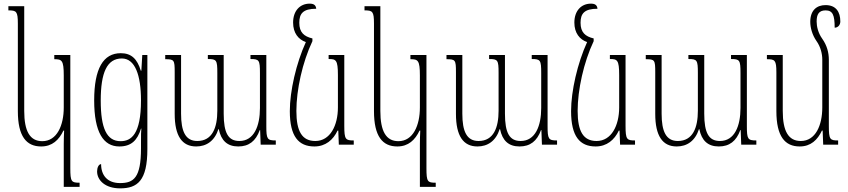

<svg xmlns="http://www.w3.org/2000/svg" viewBox="-20 -794 4654 1054"><path d="M330 232H417V209C372 209 366 204 366 129V-492H278V-469C319 -469 330 -464 330 -380V-204C330 -106 293 -19 212 -19C144 -19 113 -74 113 -185V-760H26V-737C70 -737 78 -732 78 -664V-184C78 -45 125 10 206 10C267 10 304 -26 328 -77H332C331 -55 330 -26 330 -4Z M639 240C734 240 789 199 789 24V-492H761L756 -406H753C733 -471 701 -502 643 -502C547 -502 497 -418 497 -243C497 -67 548 10 635 10C700 10 734 -23 754 -88H756C754 -69 754 -57 754 -8V20C754 182 714 211 639 211C569 211 535 168 535 107C522 107 513 126 513 147C513 196 558 240 639 240ZM642 -19C566 -19 533 -89 533 -242C533 -395 567 -473 649 -473C721 -473 754 -382 754 -243C754 -56 700 -19 642 -19Z M1355 -492V-470C1403 -470 1407 -464 1407 -393V-201C1407 -103 1375 -20 1294 -20C1233 -20 1208 -64 1208 -170V-492H1121V-470C1169 -470 1173 -464 1173 -394V-186C1173 -94 1146 -20 1063 -20C998 -20 974 -73 974 -170V-492H887V-469C936 -469 939 -465 939 -398V-169C939 -48 979 10 1057 10C1113 10 1158 -20 1179 -85H1181C1194 -22 1228 10 1288 10C1346 10 1384 -19 1406 -80H1408L1411 0H1494V-23C1447 -23 1442 -30 1442 -102V-492Z M1706 10C1767 10 1809 -26 1833 -77H1837L1840 0H1922V-23C1877 -23 1870 -28 1870 -103V-492H1784V-470C1824 -470 1835 -466 1835 -382V-204C1835 -106 1793 -20 1711 -20C1638 -20 1607 -73 1607 -185C1607 -300 1640 -452 1695 -568V-583C1649 -594 1623 -616 1623 -669C1623 -719 1643 -746 1716 -746C1714 -764 1705 -774 1680 -774C1627 -774 1589 -735 1589 -670C1589 -613 1618 -577 1659 -563C1606 -447 1571 -294 1571 -184C1571 -45 1619 10 1706 10Z M2285 232H2372V209C2327 209 2321 204 2321 129V-492H2233V-469C2274 -469 2285 -464 2285 -380V-204C2285 -106 2248 -19 2167 -19C2099 -19 2068 -74 2068 -185V-760H1981V-737C2025 -737 2033 -732 2033 -664V-184C2033 -45 2080 10 2161 10C2222 10 2259 -26 2283 -77H2287C2286 -55 2285 -26 2285 -4Z M2899 -492V-470C2947 -470 2951 -464 2951 -393V-201C2951 -103 2919 -20 2838 -20C2777 -20 2752 -64 2752 -170V-492H2665V-470C2713 -470 2717 -464 2717 -394V-186C2717 -94 2690 -20 2607 -20C2542 -20 2518 -73 2518 -170V-492H2431V-469C2480 -469 2483 -465 2483 -398V-169C2483 -48 2523 10 2601 10C2657 10 2702 -20 2723 -85H2725C2738 -22 2772 10 2832 10C2890 10 2928 -19 2950 -80H2952L2955 0H3038V-23C2991 -23 2986 -30 2986 -102V-492Z M3250 10C3311 10 3353 -26 3377 -77H3381L3384 0H3466V-23C3421 -23 3414 -28 3414 -103V-492H3328V-470C3368 -470 3379 -466 3379 -382V-204C3379 -106 3337 -20 3255 -20C3182 -20 3151 -73 3151 -185C3151 -300 3184 -452 3239 -568V-583C3193 -594 3167 -616 3167 -669C3167 -719 3187 -746 3260 -746C3258 -764 3249 -774 3224 -774C3171 -774 3133 -735 3133 -670C3133 -613 3162 -577 3203 -563C3150 -447 3115 -294 3115 -184C3115 -45 3163 10 3250 10Z M3993 -492V-470C4041 -470 4045 -464 4045 -393V-201C4045 -103 4013 -20 3932 -20C3871 -20 3846 -64 3846 -170V-492H3759V-470C3807 -470 3811 -464 3811 -394V-186C3811 -94 3784 -20 3701 -20C3636 -20 3612 -73 3612 -170V-492H3525V-469C3574 -469 3577 -465 3577 -398V-169C3577 -48 3617 10 3695 10C3751 10 3796 -20 3817 -85H3819C3832 -22 3866 10 3926 10C3984 10 4022 -19 4044 -80H4046L4049 0H4132V-23C4085 -23 4080 -30 4080 -102V-492Z M4530 -103V-466C4530 -505 4520 -544 4494 -581C4471 -613 4463 -649 4463 -676C4463 -713 4474 -737 4512 -737C4551 -737 4562 -712 4562 -642C4580 -642 4593 -657 4593 -676C4593 -729 4569 -766 4512 -766C4463 -766 4428 -737 4428 -674C4428 -642 4439 -602 4462 -569C4485 -537 4494 -498 4494 -467V-204C4494 -106 4457 -20 4376 -20C4308 -20 4277 -74 4277 -185V-492H4190V-469C4234 -469 4242 -464 4242 -396V-184C4242 -45 4289 10 4370 10C4431 10 4468 -26 4492 -77H4496L4499 0H4581V-23C4536 -23 4530 -28 4530 -103Z"/></svg>

Font: Noto Serif Armenian ExtraCondensed ExtraLight
Style: Regular
Weight: 200
Width: 2
Designer: Monotype Design Team
Foundry: Monotype Imaging Inc.
Version: Version 2.008